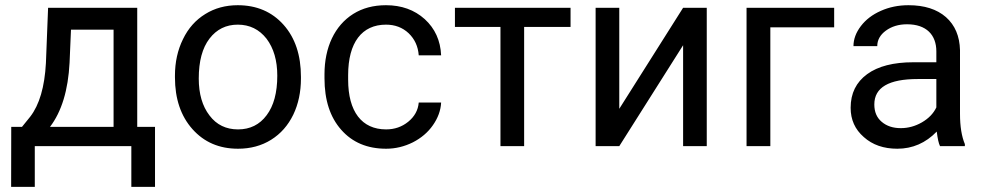

<svg xmlns="http://www.w3.org/2000/svg" viewBox="-20 -558 3758 733"><path d="M22.9 -73.7 22.5 155.3H112.8V0H481.4V155.3H571.8V-73.7H503.9V-528.3H163.6L155.3 -317.4C150.4 -226.1 130.4 -157.7 95.2 -112.3L64 -73.7ZM170.9 -73.7C215.3 -131.8 240.2 -213.9 245.6 -318.8L251 -444.8H413.6V-73.7Z M647.9 -262.7C647.9 -180.7 670.4 -114.7 714.8 -64.9C759.3 -15.1 816.9 9.8 888.7 9.8C936 9.8 978.5 -1.5 1015.1 -24.4C1051.8 -47.4 1079.6 -79.1 1099.6 -120.1C1119.1 -160.6 1128.9 -207 1128.9 -258.3V-264.6C1128.9 -347.2 1106.9 -413.6 1062.5 -463.4C1018.1 -513.2 959.5 -538.1 887.7 -538.1C841.3 -538.1 799.8 -526.9 763.7 -504.4C727.1 -481.9 698.7 -450.2 678.7 -408.7C658.2 -367.2 647.9 -320.8 647.9 -269ZM738.8 -258.3C738.8 -324.2 752.4 -375 779.8 -410.6C807.1 -446.3 843.3 -463.9 887.7 -463.9C933.1 -463.9 969.7 -445.8 997.6 -410.2C1024.9 -374 1038.6 -327.1 1038.6 -269C1038.6 -204.1 1024.9 -153.8 998 -118.2C971.2 -82 934.6 -64 888.7 -64C843.3 -64 806.6 -81.5 779.8 -117.2C752.4 -152.8 738.8 -199.7 738.8 -258.3Z M1454.1 -64C1360.8 -64 1309.1 -132.3 1309.1 -253.9V-271C1309.1 -396 1361.8 -463.9 1453.6 -463.9C1487.8 -463.9 1516.6 -453.1 1540 -431.2C1563 -409.2 1576.2 -380.9 1578.6 -346.7H1664.1C1661.6 -403.3 1640.6 -449.2 1601.6 -484.9C1562 -520.5 1512.7 -538.1 1453.6 -538.1C1405.3 -538.1 1363.8 -526.9 1328.6 -504.9C1257.8 -460.4 1218.8 -377.4 1218.8 -274.4V-259.3C1218.8 -175.8 1240.2 -110.4 1282.7 -62.5C1325.2 -14.2 1382.3 9.8 1454.1 9.8C1489.7 9.8 1523.9 1.5 1556.2 -14.6C1587.9 -30.8 1613.8 -52.7 1632.8 -80.1C1651.9 -107.4 1662.6 -136.2 1664.1 -166.5H1578.6C1576.2 -137.2 1562.5 -112.8 1538.6 -93.3C1514.6 -73.7 1486.3 -64 1454.1 -64Z M2158.2 -528.3H1716.8V-455.1H1890.6V0H1981V-455.1H2158.2Z M2344.2 -142.6V-528.3H2253.9V0H2344.2L2587.9 -385.3V0H2678.2V-528.3H2587.9Z M3164.6 -528.3H2830.1V0H2920.9V-453.6H3164.6Z M3663.6 0V-7.8C3651.4 -36.6 3645 -75.2 3645 -123.5V-366.7C3643.6 -419.9 3626 -461.9 3591.3 -492.7C3556.6 -522.9 3509.3 -538.1 3448.2 -538.1C3409.7 -538.1 3374.5 -530.8 3342.8 -516.6C3310.5 -502.4 3285.2 -482.9 3266.6 -458.5C3247.6 -433.6 3238.3 -408.2 3238.3 -381.8H3329.1C3329.1 -404.8 3339.8 -424.8 3361.8 -440.9C3383.8 -457 3410.6 -465.3 3442.9 -465.3C3516.6 -465.3 3554.7 -424.8 3554.7 -361.8V-320.3H3466.8C3391.1 -320.3 3332 -305.2 3290.5 -274.9C3248.5 -244.1 3227.5 -201.7 3227.5 -146.5C3227.5 -101.1 3244.1 -64 3277.8 -34.7C3311 -4.9 3353.5 9.8 3405.8 9.8C3463.9 9.8 3514.2 -12.2 3556.2 -55.7C3559.6 -28.8 3563.5 -10.3 3568.8 0ZM3418.9 -68.8C3389.2 -68.8 3365.2 -76.7 3346.2 -92.8C3327.1 -108.9 3317.9 -130.9 3317.9 -159.2C3317.9 -224.1 3373 -256.3 3483.9 -256.3H3554.7V-147.9C3543.5 -124.5 3524.9 -105.5 3499.5 -90.8C3474.1 -76.2 3447.3 -68.8 3418.9 -68.8Z"/></svg>

Font: Roboto
Style: Regular
Weight: 400
Designer: Google
Version: Version 2.137; 2017